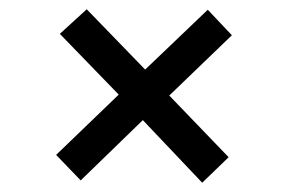

<svg xmlns="http://www.w3.org/2000/svg" viewBox="-20 -514 620 414"><path d="M416 -120 288 -255 154 -125 101 -180 236 -310 109 -441 167 -494 293 -364 428 -493 480 -438 345 -308 473 -175Z"/></svg>

Font: Literata 36pt
Style: Bold Italic
Weight: 700
Italic angle: -2°
Designer: Latin by Veronika Burian and Jose Scaglione. Greek by Irene Vlachou. Cyrillic by Vera Evstafieva
Foundry: TypeTogether
Version: Version 3.002